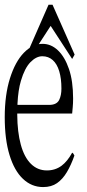

<svg xmlns="http://www.w3.org/2000/svg" viewBox="-23 -779 361 794"><path d="M152.8 -597.7Q188.5 -597.7 216.8 -570.6Q245.1 -543.5 262.2 -493.7Q279.3 -443.8 279.3 -371.6Q279.3 -351.6 277.8 -335.9Q276.4 -320.3 275.4 -309.6H48.3V-304.7Q48.8 -232.9 63 -180.9Q77.1 -128.9 104.7 -101.6Q132.3 -74.2 170.9 -74.2Q205.6 -74.2 231.9 -93.8Q255.9 -111.8 275.4 -147.5Q279.8 -146.5 284.7 -135.7Q271 -96.7 253.7 -67.4Q236.3 -38.1 212.9 -21.7Q189.5 -5.4 155.3 -5.4Q107.9 -5.4 72 -39.3Q36.1 -73.2 16.4 -137.9Q-3.4 -202.6 -3.4 -294.4Q-3.4 -386.2 18.1 -454.8Q39.6 -523.4 75.4 -560.5Q111.3 -597.7 152.8 -597.7ZM49.3 -350.6V-345.2H180.2Q211.4 -345.2 221.7 -365.7Q231 -384.8 231 -412.6Q231 -454.6 221.9 -484.6Q212.9 -514.6 195.1 -530.5Q177.2 -546.4 152.1 -546.4Q127 -546.4 103 -522Q79.1 -497.6 63.5 -444.8Q52.2 -407.2 49.3 -350.6ZM186.5 -671.9 97.7 -535.2 87.4 -553.2 177.7 -759.3H194.3L285.6 -553.2L275.4 -535.2Z"/></svg>

Font: Scarab Serif
Style: Condensed-Light
Weight: 300
Designer: John Roberts
Foundry: Scarab
Version: 1.0